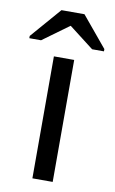

<svg xmlns="http://www.w3.org/2000/svg" viewBox="-106 -774 491 819"><g transform="rotate(10 139.5 -364.0)"><path d="M94.7 0H182.6V-528.3H94.7ZM301.3 -596.2 191.9 -728H92.3L-22 -596.2V-586.4H28.8L142.1 -668.9H143.1L250 -586.4H301.3Z"/></g></svg>

Font: Arimo
Style: Regular
Weight: 400
Designer: Steve Matteson
Foundry: Monotype Imaging Inc.
Version: Version 1.32